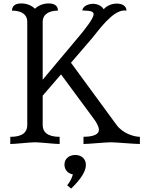

<svg xmlns="http://www.w3.org/2000/svg" viewBox="-20 -840 836 1120"><path d="M229 -282 336 -406 530 -143C536 -135 557 -105 557 -83C557 -47 499 -42 467 -42V0C498 0 595 -10 626 -10C657 -10 764 0 796 0V-42C762 -42 697 -61 660 -111L394 -474L517 -617C555 -662 635 -779 706 -779C713 -779 714 -778 718 -778C717 -807 691 -819 661 -819C627 -819 599 -803 585 -786C571 -808 549 -816 526 -818C499 -818 464 -807 460 -779C481 -777 526 -781 526 -757C526 -731 470 -663 447 -635L229 -375V-714C229 -755 264 -778 318 -778C318 -801 304 -820 264 -820C229 -820 201 -806 184 -789C167 -806 139 -820 104 -820C64 -820 50 -801 50 -778C106 -778 139 -755 139 -714V-111C139 -47 76 -42 40 -42V0C71 0 153 -10 184 -10C215 -10 297 0 328 0V-42C296 -42 229 -47 229 -111ZM356 120C356 150 376 173 405 177C400 198 390 218 372 241L395 260C453 204 481 159 481 122C481 87 456 64 419 64C382 64 356 87 356 120Z"/></svg>

Font: Milonga
Style: Regular
Weight: 400
Designer: Pablo Impallari, Brenda Gallo, Rodrigo Fuenzalida
Foundry: Pablo Impallari, Brenda Gallo, Rodrigo Fuenzalida
Version: Version 1.000